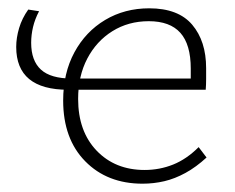

<svg xmlns="http://www.w3.org/2000/svg" viewBox="-20 -436 565 462"><path d="M323 6Q238 6 185 -48Q132 -102 132 -194Q132 -260 159 -310Q186 -360 233 -388Q280 -416 339 -416Q409 -416 442.5 -376.5Q476 -337 476 -272Q476 -260 476 -246Q476 -232 475 -220H438Q439 -232 439 -245Q439 -258 439 -271Q439 -329 414 -357Q389 -385 338 -385Q289 -385 250.5 -361Q212 -337 190 -295Q168 -253 168 -198Q168 -120 212.5 -73.5Q257 -27 328 -27Q364 -27 396.5 -40Q429 -53 458 -82L477 -57Q452 -34 426.5 -20Q401 -6 375.5 0Q350 6 323 6ZM144 -220Q19 -220 19 -323Q19 -345 26 -368.5Q33 -392 48 -413L74 -409Q64 -390 59.5 -371Q55 -352 55 -333Q55 -290 78.5 -268.5Q102 -247 153 -247H456V-220Z"/></svg>

Font: Ysabeau ExtraLight
Style: Regular
Weight: 250
Designer: Christian Thalmann (Catharsis Fonts)
Version: Version 2.002